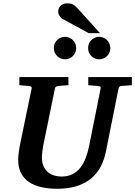

<svg xmlns="http://www.w3.org/2000/svg" viewBox="-20 -1145 831 1181"><path d="M725.1 -616.2Q718.3 -615.2 714.4 -611.1Q710.4 -606.9 709 -600.1L631.8 -214.8Q621.6 -162.6 599.4 -120.1Q577.1 -77.6 540.8 -47.4Q504.4 -17.1 452.6 -0.5Q400.9 16.1 332 16.1Q276.4 16.1 231.9 5.6Q187.5 -4.9 156.5 -26.6Q125.5 -48.3 108.6 -82Q91.8 -115.7 91.8 -162.1Q91.8 -176.3 95 -203.9Q98.1 -231.4 105 -265.1L174.8 -601.1Q176.3 -609.9 170.9 -612.5Q165.5 -615.2 154.8 -616.2Q146.5 -616.7 137.2 -617.7Q128.9 -618.7 118.9 -619.4Q108.9 -620.1 99.1 -621.1V-670.9H400.9V-621.1Q389.2 -620.1 378.2 -619.4Q367.2 -618.7 358.4 -617.7Q348.1 -616.7 338.9 -616.2Q330.1 -615.2 324.7 -612.1Q319.3 -608.9 317.9 -600.1L249 -265.1Q243.2 -236.3 240.5 -213.4Q237.8 -190.4 237.8 -176.8Q237.8 -145 248 -122.6Q258.3 -100.1 275.1 -85.9Q292 -71.8 313.7 -65.4Q335.4 -59.1 357.9 -59.1Q397 -59.1 425.5 -73.5Q454.1 -87.9 474.1 -113.3Q494.1 -138.7 507.3 -173.8Q520.5 -209 528.8 -250L599.1 -601.1Q600.6 -609.9 596.4 -612.5Q592.3 -615.2 580.1 -616.2Q570.8 -616.7 561.5 -617.7Q553.2 -618.7 543 -619.4Q532.7 -620.1 522.9 -621.1V-670.9H791V-621.1ZM448.7 -849.1Q448.7 -835 443.4 -822.5Q438 -810.1 428.7 -800.5Q419.4 -791 406.7 -785.6Q394 -780.3 379.9 -780.3Q365.7 -780.3 353 -785.6Q340.3 -791 331.1 -800.5Q321.8 -810.1 316.4 -822.5Q311 -835 311 -849.1Q311 -863.3 316.4 -876Q321.8 -888.7 331.1 -898.2Q340.3 -907.7 353 -913.1Q365.7 -918.5 379.9 -918.5Q394 -918.5 406.7 -913.1Q419.4 -907.7 428.7 -898.2Q438 -888.7 443.4 -876Q448.7 -863.3 448.7 -849.1ZM658.7 -849.1Q658.7 -835 653.3 -822.5Q647.9 -810.1 638.7 -800.5Q629.4 -791 616.7 -785.6Q604 -780.3 589.8 -780.3Q575.7 -780.3 563.2 -785.6Q550.8 -791 541.5 -800.5Q532.2 -810.1 527.1 -822.5Q522 -835 522 -849.1Q522 -863.3 527.1 -876Q532.2 -888.7 541.5 -898.2Q550.8 -907.7 563.2 -913.1Q575.7 -918.5 589.8 -918.5Q604 -918.5 616.7 -913.1Q629.4 -907.7 638.7 -898.2Q647.9 -888.7 653.3 -876Q658.7 -863.3 658.7 -849.1ZM524.9 -941.4 362.8 -1029.8Q357.4 -1032.7 353 -1037.8Q348.6 -1043 345.2 -1048.8Q341.8 -1054.7 339.8 -1060.8Q337.9 -1066.9 337.9 -1071.8Q337.9 -1080.6 340.8 -1090.1Q343.8 -1099.6 350.3 -1107.2Q356.9 -1114.7 367.9 -1119.6Q378.9 -1124.5 395 -1124.5Q405.3 -1124.5 413.1 -1123Q420.9 -1121.6 428 -1117.9Q435.1 -1114.3 442.1 -1108.2Q449.2 -1102.1 458 -1092.8L594.7 -941.4Z"/></svg>

Font: Charis SIL APac
Style: Bold Italic
Weight: 700
Italic angle: -11°
Foundry: SIL International
Version: Version 5.000